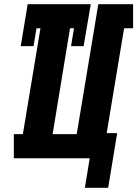

<svg xmlns="http://www.w3.org/2000/svg" viewBox="-20 -755 655 916"><path d="M496 141H385L408 0H46V-115H89L173 -620H154L140 -535H79L112 -735H413L379 -535H319L333 -620H314L231 -115H346L449 -735H615V-620H572L489 -120H539Z"/></svg>

Font: Iosevka Curly Slab HvEx
Style: Italic
Weight: 900
Width: 7
Italic angle: -9°
Monospace: yes
Designer: Belleve Invis
Foundry: Belleve Invis
Version: Version 11.1.0; ttfautohint (v1.8.3)